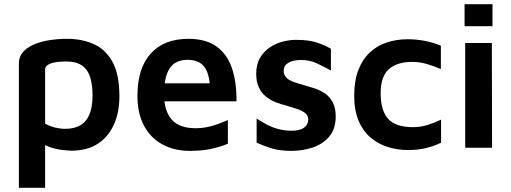

<svg xmlns="http://www.w3.org/2000/svg" viewBox="-20 -704 2437 915"><path d="M321 14Q304 14 275.5 10.5Q247 7 217.5 -3Q188 -13 167 -32L195 -73V191H70V-402Q70 -434 89.5 -456Q109 -478 141.5 -492Q174 -506 215 -512.5Q256 -519 300 -519Q371 -519 427.5 -493.5Q484 -468 516.5 -408.5Q549 -349 549 -245Q549 -167 522 -108.5Q495 -50 444.5 -18Q394 14 321 14ZM290 -90Q334 -90 363 -107Q392 -124 406.5 -159Q421 -194 421 -249Q421 -297 410.5 -333.5Q400 -370 372.5 -390.5Q345 -411 295 -411Q246 -411 220.5 -401Q195 -391 195 -373V-115Q218 -102 243 -96Q268 -90 290 -90Z M885 15Q810 15 753.5 -16Q697 -47 666 -105.5Q635 -164 635 -247Q635 -379 698.5 -449Q762 -519 878 -519Q960 -519 1011 -483Q1062 -447 1085 -380Q1108 -313 1107 -221H717L708 -307H1006L982 -271Q980 -350 954.5 -384.5Q929 -419 873 -419Q839 -419 814 -403.5Q789 -388 775.5 -352Q762 -316 762 -253Q762 -175 798.5 -134Q835 -93 911 -93Q942 -93 970.5 -99Q999 -105 1023.5 -114.5Q1048 -124 1066 -132V-19Q1030 -4 986 5.5Q942 15 885 15Z M1368 15Q1314 15 1276 3.5Q1238 -8 1203 -24V-139Q1226 -124 1251.5 -110.5Q1277 -97 1306.5 -89Q1336 -81 1371 -81Q1410 -81 1429.5 -96Q1449 -111 1449 -134Q1449 -154 1434 -165.5Q1419 -177 1395 -185Q1371 -193 1344 -201Q1319 -207 1293.5 -217Q1268 -227 1247 -244Q1226 -261 1213.5 -287.5Q1201 -314 1201 -352Q1201 -397 1219 -428Q1237 -459 1266.5 -478.5Q1296 -498 1330.5 -506.5Q1365 -515 1398 -514Q1456 -513 1491 -501Q1526 -489 1557 -472V-368Q1522 -387 1489.5 -402.5Q1457 -418 1414 -418Q1375 -418 1353.5 -404.5Q1332 -391 1332 -367Q1332 -346 1345 -333.5Q1358 -321 1379.5 -313.5Q1401 -306 1426 -299Q1451 -292 1477.5 -283.5Q1504 -275 1527.5 -259.5Q1551 -244 1565.5 -217Q1580 -190 1580 -147Q1579 -88 1548.5 -52.5Q1518 -17 1470 -1Q1422 15 1368 15Z M1924 11Q1874 11 1828 -3.5Q1782 -18 1746 -48.5Q1710 -79 1689 -128.5Q1668 -178 1668 -247Q1668 -320 1688 -371Q1708 -422 1743 -454.5Q1778 -487 1824.5 -502Q1871 -517 1923 -517Q1964 -517 2005.5 -509Q2047 -501 2081 -486V-375Q2046 -390 2012.5 -399.5Q1979 -409 1943 -409Q1872 -409 1833 -374Q1794 -339 1794 -260Q1794 -177 1830 -137.5Q1866 -98 1948 -98Q1985 -98 2019.5 -109Q2054 -120 2082 -134V-24Q2047 -7 2009 2Q1971 11 1924 11Z M2197 0V-499H2324L2325 0ZM2194 -579V-684H2327V-579Z"/></svg>

Font: Maven Pro SemiBold
Style: Regular
Weight: 600
Designer: Joe Prince
Foundry: Joe Prince
Version: Version 2.103